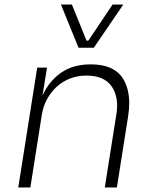

<svg xmlns="http://www.w3.org/2000/svg" viewBox="-20 -821 671 841"><path d="M60 0 143 -525H186L166 -402Q195 -466 247.5 -502.5Q300 -539 376 -539H379Q478 -539 518 -478Q546 -434 546 -369Q546 -342 541 -310L492 0H439L490 -322Q493 -341 493 -358Q493 -409 468 -444Q435 -490 359 -490Q321 -490 288 -477.5Q255 -465 229.5 -442Q204 -419 186.5 -387.5Q169 -356 163 -317L113 0ZM324 -612 247 -801H295L359 -643H367L473 -801H520L391 -612Z"/></svg>

Font: Sora ExtraLight
Style: Italic
Weight: 200
Designer: Jonathan Barnbrook, Juli√°n Moncada
Version: Version 1.000